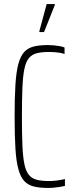

<svg xmlns="http://www.w3.org/2000/svg" viewBox="-20 -918 367 946"><path d="M217 8Q176 8 147 1Q118 -6 99.5 -26Q81 -46 70.5 -84.5Q60 -123 56 -186Q52 -249 52 -344Q52 -438 56 -501Q60 -564 70.5 -603Q81 -642 99.5 -662Q118 -682 147 -689Q176 -696 217 -696Q231 -696 246 -694.5Q261 -693 275 -690.5Q289 -688 298 -684V-652Q287 -656 274 -658Q261 -660 248.5 -661Q236 -662 223 -662Q186 -662 162 -656Q138 -650 123 -632.5Q108 -615 100.5 -580Q93 -545 90.5 -487.5Q88 -430 88 -344Q88 -258 90.5 -200.5Q93 -143 100.5 -108Q108 -73 123 -55.5Q138 -38 162 -32Q186 -26 223 -26Q242 -26 263.5 -29Q285 -32 300 -36V-2Q288 1 274.5 3Q261 5 246.5 6.5Q232 8 217 8ZM174 -760V-765L210 -898H250V-893L197 -760Z"/></svg>

Font: Saira ExtraCondensed Thin
Style: Regular
Weight: 250
Width: 2
Designer: Hector Gatti with collaboration of the Omnibus-Type team
Foundry: Omnibus-Type
Version: Version 1.101